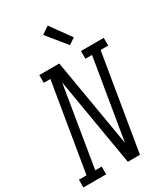

<svg xmlns="http://www.w3.org/2000/svg" viewBox="-262 -1077 1034 1182"><g transform="rotate(-30 254.5 -486.5)"><path d="M-30 0V-55H24L128 -680H81V-735H223L329 -110L424 -680H377V-735H539V-680H485L372 0H286L180 -625L86 -55H132V0ZM337 -800 225 -937 278 -973 381 -830Z"/></g></svg>

Font: Iosevka Curly Slab LtObl
Style: Regular
Weight: 300
Italic angle: -9°
Monospace: yes
Designer: Belleve Invis
Foundry: Belleve Invis
Version: Version 11.0.0; ttfautohint (v1.8.3)